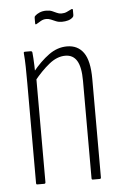

<svg xmlns="http://www.w3.org/2000/svg" viewBox="-48 -657 440 693"><g transform="rotate(-5 172.0 -311.0)"><path d="M260 0Q256 0 256 -5V-358Q256 -408 242 -431Q228 -454 200 -454Q170 -454 141 -430.5Q112 -407 84 -372L82 -405Q112 -442 143 -464.5Q174 -487 209 -487Q248 -487 269 -457.5Q290 -428 290 -362V-5Q290 0 285 0ZM59 0Q55 0 55 -5V-367Q55 -399 54.5 -426.5Q54 -454 52 -475Q51 -481 56 -481H77Q82 -481 83 -476Q85 -457 86 -428Q87 -399 87 -384L89 -381V-5Q89 0 84 0ZM199 -577Q187 -577 177.5 -581Q168 -585 160 -588.5Q152 -592 143 -592Q133 -592 124 -587Q115 -582 107 -577Q102 -574 102 -580V-600Q102 -605 105 -607Q111 -613 121.5 -617.5Q132 -622 145 -622Q158 -622 166.5 -618.5Q175 -615 183 -611Q191 -607 200 -607Q211 -607 219.5 -611Q228 -615 236 -619Q242 -622 242 -616V-598Q242 -593 239 -590Q232 -583 221.5 -580Q211 -577 199 -577Z"/></g></svg>

Font: Sofia Sans Extra Condensed ExtraLight
Style: Regular
Weight: 250
Designer: Botio Nikoltchev, Ani Petrova
Foundry: lettersoup
Version: Version 4.101